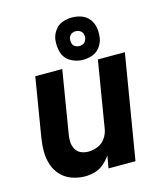

<svg xmlns="http://www.w3.org/2000/svg" viewBox="-114 -848 805 942"><g transform="rotate(-15 288.0 -377.0)"><path d="M202 8Q227 8 252 1Q277 -6 297.5 -23.5Q318 -41 333 -63L322 0H459L547 -530H410L354 -191Q350 -167 335 -145.5Q320 -124 296 -114.5Q272 -105 248 -105Q228 -105 210.5 -113Q193 -121 184 -138Q175 -155 174 -174.5Q173 -194 177 -214L229 -530H92L43 -233Q37 -197 37 -162Q37 -127 47.5 -95Q58 -63 80.5 -39Q103 -15 135.5 -3.5Q168 8 202 8ZM340 -547Q364 -547 387.5 -555Q411 -563 426.5 -584Q442 -605 446 -629Q450 -655 446 -680Q442 -705 427.5 -724.5Q413 -744 389.5 -753Q366 -762 340 -762Q316 -762 292.5 -754Q269 -746 253.5 -725Q238 -704 234 -681Q229 -646 238.5 -613.5Q248 -581 277 -564Q306 -547 340 -547ZM340 -617Q328 -617 318 -623Q308 -629 305 -640.5Q302 -652 304 -664Q305 -672 310.5 -679Q316 -686 324 -689Q332 -692 340 -692Q352 -692 362 -686Q372 -680 375.5 -669Q379 -658 377 -646Q375 -638 370 -630.5Q365 -623 356.5 -620Q348 -617 340 -617Z"/></g></svg>

Font: Iosevka Sparkle XBdObl
Style: Regular
Weight: 800
Italic angle: -9°
Designer: Belleve Invis
Foundry: Belleve Invis
Version: Version 4.5.0; ttfautohint (v1.8.3)